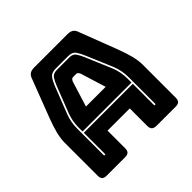

<svg xmlns="http://www.w3.org/2000/svg" viewBox="-176 -901 1082 1082"><g transform="rotate(-45 365.0 -360.0)"><path d="M170 -303Q170 -330 174.5 -353Q179 -376 186 -396L250 -560Q260 -585 272 -602.5Q284 -620 314 -620H412Q440 -620 452 -602.5Q464 -585 475 -559L544 -396Q551 -376 555.5 -353Q560 -330 560 -303V-272H170ZM330 -510 283 -358H440L393 -510Q389 -519 384.5 -523Q380 -527 374 -527H349Q343 -527 338.5 -523Q334 -519 330 -510ZM560 -90H570V-303Q570 -331 565.5 -354.5Q561 -378 553 -400L484 -563Q472 -592 458.5 -611Q445 -630 412 -630H314Q280 -630 266 -611Q252 -592 241 -564L177 -400Q169 -378 164.5 -354.5Q160 -331 160 -303V-90H170V-262H560ZM273 -36Q273 -17 264.5 -8.5Q256 0 237 0H90Q71 0 62.5 -8.5Q54 -17 54 -36V-300Q54 -330 63.5 -369Q73 -408 93 -460L180 -687Q186 -704 198.5 -712Q211 -720 231 -720H500Q519 -720 531.5 -712Q544 -704 550 -687L637 -460Q657 -408 666.5 -369Q676 -330 676 -300V-36Q676 -17 667.5 -8.5Q659 0 640 0H489Q469 0 459.5 -8.5Q450 -17 450 -36V-176H273Z"/></g></svg>

Font: Bungee Inline
Style: Regular
Weight: 400
Version: Version 1.000;PS 1.0;hotconv 1.0.72;makeotf.lib2.5.5900